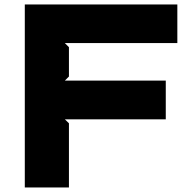

<svg xmlns="http://www.w3.org/2000/svg" viewBox="-20 -830 835 850"><path d="M765.1 -810.1V-639.2H267.1L285.2 -621.1V-491.2L267.1 -473.1H713.9V-301.8H267.1L285.2 -284.2V0H89.8V-810.1Z"/></svg>

Font: Sinkin Sans 800 Black
Style: Regular
Weight: 900
Designer: Keith Bates
Foundry: K-Type
Version: Sinkin Sans (version 1.0)  by Keith Bates   •   © 2014   www